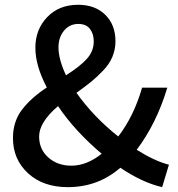

<svg xmlns="http://www.w3.org/2000/svg" viewBox="-20 -770 744 803"><path d="M143.6 -199.2Q143.6 -145.5 182.1 -111.3Q220.7 -77.1 278.3 -77.1Q342.8 -77.1 405.3 -127Q293.9 -220.7 222.7 -326.2Q143.6 -258.8 143.6 -199.2ZM224.6 -571.3Q224.6 -522.5 255.9 -455.1Q313.5 -491.2 342.8 -523.4Q372.1 -555.7 372.1 -596.7Q372.1 -628.9 356 -649.4Q339.8 -669.9 307.6 -669.9Q271.5 -669.9 248 -642.1Q224.6 -614.3 224.6 -571.3ZM686.5 -81.1 658.2 12.7Q574.2 -6.8 483.4 -68.4Q389.6 12.7 263.7 12.7Q160.2 12.7 97.2 -45.4Q34.2 -103.5 34.2 -192.4Q34.2 -261.7 71.8 -311Q109.4 -360.4 175.8 -404.3Q127.9 -495.1 127.9 -570.3Q127.9 -646.5 177.2 -698.2Q226.6 -750 306.6 -750Q377.9 -750 420.4 -708Q462.9 -666 462.9 -597.7Q462.9 -563.5 450.2 -532.7Q437.5 -502 410.6 -474.1Q383.8 -446.3 360.8 -427.7Q337.9 -409.2 299.8 -381.8Q371.1 -281.2 474.6 -199.2Q540 -284.2 574.2 -403.3H679.7Q634.8 -253.9 551.8 -143.6Q626 -96.7 686.5 -81.1Z"/></svg>

Font: Gen Shin Gothic Medium
Style: Regular
Weight: 500
Designer: [Source Han Sans]
Ryoko NISHIZUKA  (kana & ideographs); Paul D. Hunt (Latin, Greek & Cyrillic); Wenlong ZHANG  (bopomofo
Version: Version 1.002.20150607